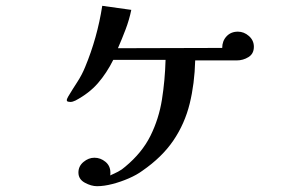

<svg xmlns="http://www.w3.org/2000/svg" viewBox="-20 -575 1040 661"><path d="M854 -414Q854 -390 835.5 -378.5Q817 -367 795 -367H652Q650 -287 633 -218Q616 -149 577 -91.5Q538 -34 470 13Q451 27 423.5 39Q396 51 367 58.5Q338 66 314 66Q294 66 272 54Q250 42 250 19Q250 -3 267.5 -17.5Q285 -32 305 -32Q326 -32 343 -18Q360 -4 360 19Q360 21 360 24Q360 27 359 29Q373 23 386.5 16Q400 9 411 -1Q469 -49 498 -107.5Q527 -166 537.5 -232Q548 -298 550 -369H370Q347 -323 317 -288.5Q287 -254 240 -229Q230 -224 222 -224Q219 -224 214.5 -225Q210 -226 210 -230Q210 -234 212 -237Q214 -240 215 -243Q230 -268 246 -292.5Q262 -317 273 -344Q315 -445 332 -555L432 -541Q425 -507 412.5 -474Q400 -441 386 -409L745 -410Q745 -434 760 -450Q775 -466 799 -466Q820 -466 837 -451Q854 -436 854 -414Z"/></svg>

Font: Kaisei Decol Medium
Style: Regular
Weight: 500
Designer: Font-Kai, 金井和夫
Foundry: KAZUO KANAI
Version: Version 5.003